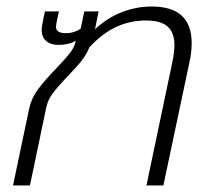

<svg xmlns="http://www.w3.org/2000/svg" viewBox="-20 -570 647 590"><path d="M70 -238Q77 -269 97.5 -296.5Q118 -324 152 -359Q180 -388 194.5 -406.5Q209 -425 212 -442L213 -445Q191 -432 160 -432Q136 -432 122 -444Q108 -456 108 -478Q108 -484 110 -496L118 -535H161L154 -502Q152 -492 152 -489Q152 -478 159.5 -473Q167 -468 184 -468Q207 -468 228 -482L239 -535H283L272 -480Q309 -515 354 -532.5Q399 -550 446 -550Q569 -550 569 -438Q569 -409 562 -378L482 0H430L510 -381Q516 -410 516 -432Q516 -469 495.5 -488Q475 -507 429 -507Q380 -507 337.5 -487.5Q295 -468 255 -425Q245 -401 228.5 -380.5Q212 -360 187 -335Q156 -302 141.5 -282.5Q127 -263 122 -239L72 0H20Z"/></svg>

Font: Prompt ExtraLight
Style: Italic
Weight: 275
Italic angle: -12°
Designer: Katatrad Team
Foundry: CadsonDemak
Version: Version 1.000